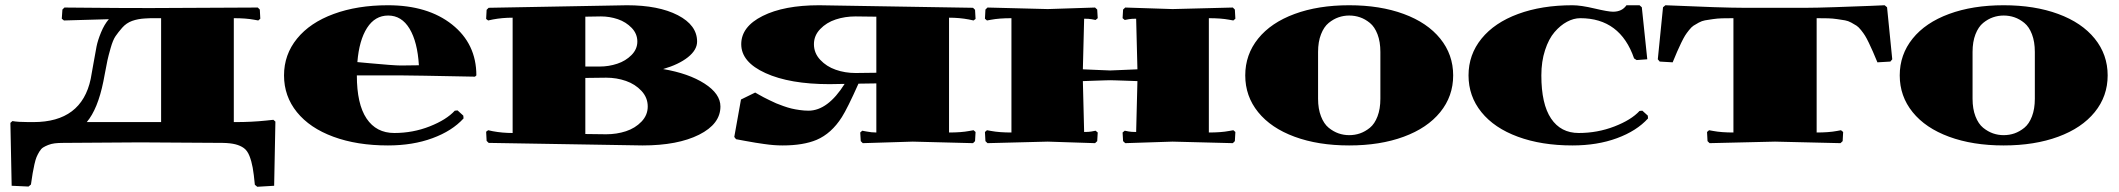

<svg xmlns="http://www.w3.org/2000/svg" viewBox="-20 -550 8157 739"><path d="M879.9 -80.1H888.2Q948.2 -80.1 1003.9 -85.9L1032.2 -88.9L1040 -82L1035.2 165L970.2 168.9L960.9 161.1Q957 119.6 952.6 95.2Q948.2 70.8 940.2 50.3Q932.1 29.8 918.7 20Q905.3 10.3 886 5.4Q866.7 0.5 836.9 0L520 -2L223.1 0Q204.6 0 190.7 1.7Q176.8 3.4 165.3 8.1Q153.8 12.7 146 17.6Q138.2 22.5 131.6 33.4Q125 44.4 120.8 54.2Q116.7 64 112.5 82.5Q108.4 101.1 105.7 116.9Q103 132.8 99.1 160.2L89.8 168L24.9 165L20 -77.1L27.8 -84Q49.3 -80.1 89.8 -80.1H108.9Q293.9 -80.1 329.1 -246.1Q333 -265.1 339.8 -306.2Q346.7 -347.2 351.6 -371.1Q356.4 -395 368.9 -425.3Q381.3 -455.6 398.9 -476.1L226.1 -471.2L217.8 -478L220.2 -513.2L228 -521Q291 -520.5 345.2 -520Q399.4 -519.5 442.1 -519.3Q484.9 -519 560.1 -519Q632.3 -519 972.2 -521L980 -513.2L981.9 -478L974.1 -471.2L958 -474.1Q926.8 -480 879.9 -480ZM600.1 -80.1V-480H560.1L539.1 -479Q510.7 -477.5 488.5 -469.5Q466.3 -461.4 450.4 -443.4Q434.6 -425.3 424.6 -410.6Q414.6 -396 405.8 -365Q397 -334 393.6 -318.1Q390.1 -302.2 383.3 -265.1Q379.9 -246.1 377.9 -236.8Q356.4 -130.4 314 -80.1Z M1592.3 -298.8Q1586.9 -388.7 1556.4 -439.5Q1525.9 -490.2 1474.1 -490.2Q1423.3 -490.2 1392.8 -442.6Q1362.3 -395 1355.5 -311Q1361.3 -310.5 1403.3 -306.6Q1445.3 -302.7 1477.1 -300.3Q1508.8 -297.9 1523.4 -297.9Q1559.1 -297.9 1592.3 -298.8ZM1808.1 -254.9Q1563.5 -259.8 1523.4 -259.8H1353.5Q1353.5 -149.4 1390.9 -93.8Q1428.2 -38.1 1497.6 -38.1Q1569.3 -38.1 1633.8 -63.5Q1698.2 -88.9 1730.5 -124L1741.2 -125L1763.2 -105L1764.2 -94.2Q1720.2 -45.9 1644.5 -18.1Q1568.8 9.8 1473.1 9.8Q1354 9.8 1263.2 -23.7Q1172.4 -57.1 1122.8 -118.4Q1073.2 -179.7 1073.2 -259.8Q1073.2 -339.8 1123.3 -401.4Q1173.3 -462.9 1264.4 -496.3Q1355.5 -529.8 1473.1 -529.8Q1626.5 -529.8 1720 -455.6Q1813.5 -381.3 1813.5 -259.8Z M2232.9 -34.2 2313 -33.2Q2353.5 -33.2 2389.2 -44.9Q2424.8 -56.6 2449 -81.8Q2473.1 -106.9 2473.1 -140.1Q2473.1 -174.3 2449 -200.2Q2424.8 -226.1 2389.2 -238.5Q2353.5 -251 2313 -251L2232.9 -250ZM2232.9 -293.9H2288.1Q2323.2 -293.9 2355.7 -304.7Q2388.2 -315.4 2410.6 -338.1Q2433.1 -360.8 2433.1 -390.1Q2433.1 -419.9 2411.4 -442.6Q2389.6 -465.3 2358.2 -476.1Q2326.7 -486.8 2293 -486.8L2232.9 -485.8ZM1953.1 -481.9Q1913.1 -481.9 1877 -475.1L1858.9 -471.2L1851.1 -477.1L1853 -512.2L1860.8 -520L2393.1 -529.8Q2514.6 -529.8 2588.9 -491.5Q2663.1 -453.1 2663.1 -390.1Q2663.1 -357.9 2627.9 -329.8Q2592.8 -301.8 2532.2 -284.2Q2630.4 -267.6 2691.7 -228.3Q2752.9 -189 2752.9 -140.1Q2752.9 -72.8 2670.7 -31.5Q2588.4 9.8 2453.1 9.8L1860.8 0L1853 -7.8L1851.1 -43L1858.9 -48.8L1877 -44.9Q1913.1 -38.1 1953.1 -38.1Z M3272.9 -269 3353 -270V-485.8L3272.9 -486.8Q3232.4 -486.8 3196.8 -475.1Q3161.1 -463.4 3137 -438.2Q3112.8 -413.1 3112.8 -379.9Q3112.8 -345.7 3137 -319.8Q3161.1 -293.9 3196.8 -281.5Q3232.4 -269 3272.9 -269ZM3231 -227.1 3172.9 -226.1Q3020 -226.1 2926.5 -268.6Q2833 -311 2833 -379.9Q2833 -447.3 2915.3 -488.5Q2997.6 -529.8 3132.8 -529.8L3725.1 -520L3732.9 -512.2L3734.9 -477.1L3727.1 -471.2L3709 -475.1Q3672.9 -481.9 3632.8 -481.9V-40Q3679.7 -40 3710.9 -45.9L3727.1 -48.8L3734.9 -42L3732.9 -6.8L3725.1 1L3493.2 -4.9L3300.8 1L3293 -6.8L3291 -40L3298.8 -46.9L3314.9 -43.9Q3334.5 -40 3353 -40V-229L3284.2 -228Q3241.7 -132.8 3220.2 -99.1Q3180.2 -36.1 3123 -11.7Q3071.8 9.8 2992.2 9.8Q2975.6 9.8 2958.7 8.5Q2941.9 7.3 2920.7 4.2Q2899.4 1 2887.9 -0.7Q2876.5 -2.4 2848.6 -7.6Q2820.8 -12.7 2813 -14.2L2806.2 -22.9L2832 -167L2886.7 -193.8Q2887.2 -193.4 2900.4 -186Q2913.6 -178.7 2919.4 -175.5Q2925.3 -172.4 2941.2 -164.6Q2957 -156.7 2967.5 -152.3Q2978 -147.9 2995.1 -141.8Q3012.2 -135.7 3026.4 -132.3Q3040.5 -128.9 3058.1 -126.5Q3075.7 -124 3091.8 -124Q3166 -124 3231 -227.1Z M3873 -480Q3826.2 -480 3794.9 -474.1L3778.8 -471.2L3771 -478L3772.9 -513.2L3780.8 -521L4012.7 -515.1L4194.8 -521L4203.1 -513.2L4205.1 -480L4196.8 -473.1L4181.2 -476.1Q4171.4 -478 4152.8 -478L4147.9 -283.2Q4178.7 -282.2 4210.9 -280.5Q4243.2 -278.8 4252.9 -278.8Q4262.7 -278.8 4294.9 -280.5Q4327.1 -282.2 4357.9 -283.2L4353 -478Q4334.5 -478 4324.7 -476.1L4309.1 -473.1L4300.8 -480L4302.7 -513.2L4311 -521L4493.2 -515.1L4725.1 -521L4732.9 -513.2L4734.9 -478L4727.1 -471.2L4710.9 -474.1Q4679.7 -480 4632.8 -480V-40Q4679.7 -40 4710.9 -45.9L4727.1 -48.8L4734.9 -42L4732.9 -6.8L4725.1 1L4493.2 -4.9L4311 1L4302.7 -6.8L4300.8 -40L4309.1 -46.9L4324.7 -43.9Q4334.5 -42 4353 -42L4357.9 -237.8Q4335 -238.8 4310.3 -239.5Q4285.6 -240.2 4273.7 -240.7Q4261.7 -241.2 4252.9 -241.2Q4244.1 -241.2 4232.2 -240.7Q4220.2 -240.2 4195.6 -239.5Q4170.9 -238.8 4147.9 -237.8L4152.8 -42Q4171.4 -42 4181.2 -43.9L4196.8 -46.9L4205.1 -40L4203.1 -6.8L4194.8 1L4012.7 -4.9L3780.8 1L3772.9 -6.8L3771 -42L3778.8 -48.8L3794.9 -45.9Q3826.2 -40 3873 -40Z M5382.8 -23.7Q5292 9.8 5172.9 9.8Q5053.7 9.8 4962.9 -23.7Q4872.1 -57.1 4822.5 -118.4Q4772.9 -179.7 4772.9 -259.8Q4772.9 -339.8 4822.5 -401.4Q4872.1 -462.9 4962.9 -496.3Q5053.7 -529.8 5172.9 -529.8Q5292 -529.8 5382.8 -496.3Q5473.6 -462.9 5523.4 -401.4Q5573.2 -339.8 5573.2 -259.8Q5573.2 -179.7 5523.4 -118.4Q5473.6 -57.1 5382.8 -23.7ZM5172.9 -490.2Q5151.9 -490.2 5132.1 -483.4Q5112.3 -476.6 5094 -461.7Q5075.7 -446.8 5064.5 -418Q5053.2 -389.2 5053.2 -350.1V-169.9Q5053.2 -130.9 5064.5 -102.1Q5075.7 -73.2 5094 -58.3Q5112.3 -43.5 5132.1 -36.6Q5151.9 -29.8 5172.9 -29.8Q5194.8 -29.8 5214.6 -36.6Q5234.4 -43.5 5252.7 -58.3Q5271 -73.2 5282 -102.1Q5293 -130.9 5293 -169.9V-350.1Q5293 -389.2 5282 -418Q5271 -446.8 5252.7 -461.7Q5234.4 -476.6 5214.6 -483.4Q5194.8 -490.2 5172.9 -490.2Z M6056.6 -38.1Q6128.4 -38.1 6193.6 -63.2Q6258.8 -88.4 6290.5 -123L6301.3 -124L6322.3 -105L6323.2 -94.2Q6279.3 -45.9 6203.6 -18.1Q6127.9 9.8 6032.2 9.8Q5913.1 9.8 5822.3 -23.7Q5731.4 -57.1 5681.9 -118.4Q5632.3 -179.7 5632.3 -259.8Q5632.3 -339.8 5682.4 -401.4Q5732.4 -462.9 5823.2 -496.3Q5914.1 -529.8 6032.2 -529.8Q6064.9 -529.8 6117.4 -517.3Q6169.9 -504.9 6188.5 -504.9Q6223.1 -504.9 6240.2 -529.8H6290.5L6299.3 -522L6320.3 -321.8L6279.3 -318.8L6269.5 -325.2Q6216.3 -480 6062.5 -480Q6037.1 -480 6011.5 -466.3Q5985.8 -452.6 5963.4 -426.5Q5940.9 -400.4 5926.8 -356.9Q5912.6 -313.5 5912.6 -259.8Q5912.6 -149.4 5950 -93.8Q5987.3 -38.1 6056.6 -38.1Z M6651.9 -480Q6626.5 -480 6608.2 -479.5Q6589.8 -479 6572 -476.3Q6554.2 -473.6 6542.5 -471.7Q6530.8 -469.7 6518.3 -462.9Q6505.9 -456.1 6498.3 -451.2Q6490.7 -446.3 6481 -434.1Q6471.2 -421.9 6465.6 -412.8Q6460 -403.8 6450.7 -384.8Q6441.4 -365.7 6435.3 -351.3Q6429.2 -336.9 6418 -310.1L6368.2 -313L6360.8 -321.8L6380.9 -522L6390.1 -529.8Q6610.8 -520 6690.9 -520H6933.1Q6968.8 -520 7043.9 -522.5Q7119.1 -524.9 7176.3 -527.3L7233.9 -529.8L7243.2 -522L7263.2 -321.8L7255.9 -313L7206.1 -310.1Q7194.8 -336.9 7188.7 -351.3Q7182.6 -365.7 7173.3 -384.8Q7164.1 -403.8 7158.4 -412.8Q7152.8 -421.9 7143.1 -434.1Q7133.3 -446.3 7125.7 -451.2Q7118.2 -456.1 7105.7 -462.9Q7093.3 -469.7 7081.5 -471.7Q7069.8 -473.6 7052 -476.3Q7034.2 -479 7015.9 -479.5Q6997.6 -480 6972.2 -480V-40Q7019 -40 7050.3 -45.9L7065.9 -48.8L7074.2 -42L7072.3 -6.8L7064 1L6812 -4.9L6560.1 1L6552.2 -6.8L6550.3 -42L6558.1 -48.8L6574.2 -45.9Q6605.5 -40 6651.9 -40Z M7901.9 -23.7Q7811 9.8 7691.9 9.8Q7572.8 9.8 7481.9 -23.7Q7391.1 -57.1 7341.6 -118.4Q7292 -179.7 7292 -259.8Q7292 -339.8 7341.6 -401.4Q7391.1 -462.9 7481.9 -496.3Q7572.8 -529.8 7691.9 -529.8Q7811 -529.8 7901.9 -496.3Q7992.7 -462.9 8042.5 -401.4Q8092.3 -339.8 8092.3 -259.8Q8092.3 -179.7 8042.5 -118.4Q7992.7 -57.1 7901.9 -23.7ZM7691.9 -490.2Q7670.9 -490.2 7651.1 -483.4Q7631.3 -476.6 7613 -461.7Q7594.7 -446.8 7583.5 -418Q7572.3 -389.2 7572.3 -350.1V-169.9Q7572.3 -130.9 7583.5 -102.1Q7594.7 -73.2 7613 -58.3Q7631.3 -43.5 7651.1 -36.6Q7670.9 -29.8 7691.9 -29.8Q7713.9 -29.8 7733.6 -36.6Q7753.4 -43.5 7771.7 -58.3Q7790 -73.2 7801 -102.1Q7812 -130.9 7812 -169.9V-350.1Q7812 -389.2 7801 -418Q7790 -446.8 7771.7 -461.7Q7753.4 -476.6 7733.6 -483.4Q7713.9 -490.2 7691.9 -490.2Z"/></svg>

Font: Yokawerad
Style: Regular
Weight: 500
Designer: gluk
Foundry: gluk
Version: Version 0.79